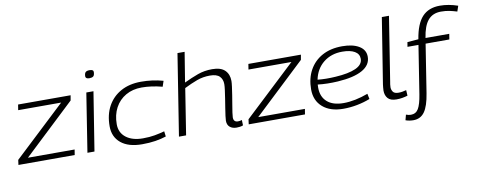

<svg xmlns="http://www.w3.org/2000/svg" viewBox="-76 -1125 4294 1721"><g transform="rotate(-10 2071.0 -265.0)"><path d="M12 0 18 -45 486 -484H95L103 -534H581L573 -488L107 -49H532L524 0Z M787 -726Q823 -726 822 -703Q821 -673 809 -664Q797 -655 773 -655Q739 -655 739 -679Q740 -706 751 -716Q762 -726 787 -726ZM640 0 724 -534H789L704 0Z M1137 10Q1013 10 945 -46Q877 -102 877 -199Q877 -305 919.5 -382Q962 -459 1039.5 -501.5Q1117 -544 1223 -544Q1328 -544 1424 -517L1407 -466Q1357 -479 1310.5 -485.5Q1264 -492 1219 -492Q1137 -492 1074.5 -456Q1012 -420 977.5 -355.5Q943 -291 943 -206Q943 -129 1000 -85Q1057 -41 1153 -41Q1214 -41 1260.5 -49.5Q1307 -58 1351 -70L1357 -22Q1312 -7 1258 1.5Q1204 10 1137 10Z M1978 -86Q1978 -43 2018 -43Q2037 -43 2054 -49L2056 0Q2042 6 2025.5 8Q2009 10 1996 10Q1959 10 1935.5 -9.5Q1912 -29 1912 -67Q1912 -80 1916 -111Q1920 -142 1926.5 -182Q1933 -222 1939.5 -263.5Q1946 -305 1950.5 -339.5Q1955 -374 1955 -393Q1955 -437 1928.5 -464Q1902 -491 1840 -491Q1777 -491 1721.5 -470.5Q1666 -450 1604 -419L1538 0H1473L1590 -740H1655L1611 -468Q1678 -500 1738.5 -522Q1799 -544 1870 -544Q1949 -544 1986 -507.5Q2023 -471 2023 -410Q2023 -393 2018.5 -359Q2014 -325 2007.5 -283.5Q2001 -242 1994 -201.5Q1987 -161 1982.5 -129.5Q1978 -98 1978 -86Z M2108 0 2114 -45 2582 -484H2191L2199 -534H2677L2669 -488L2203 -49H2628L2620 0Z M3213 -36Q3157 -14 3094.5 -2Q3032 10 2969 10Q2850 10 2781.5 -49.5Q2713 -109 2713 -211Q2713 -311 2754.5 -386Q2796 -461 2872 -502.5Q2948 -544 3054 -544Q3150 -544 3207 -509.5Q3264 -475 3264 -412Q3264 -336 3186 -292.5Q3108 -249 2962 -240Q2914 -237 2866.5 -238Q2819 -239 2779 -244Q2778 -230 2778 -215Q2778 -133 2830 -86.5Q2882 -40 2980 -40Q3031 -40 3087.5 -51.5Q3144 -63 3203 -85ZM3046 -496Q2945 -496 2875 -440Q2805 -384 2785 -287Q2822 -283 2864 -282.5Q2906 -282 2949 -285Q3068 -292 3133.5 -321.5Q3199 -351 3199 -405Q3199 -449 3158.5 -472.5Q3118 -496 3046 -496Z M3450 -740H3515L3423 -157Q3421 -146 3419 -133Q3417 -120 3417 -106Q3417 -84 3430 -65Q3443 -46 3481 -46Q3499 -46 3515.5 -49Q3532 -52 3551 -57L3554 -6Q3531 1 3505.5 5.5Q3480 10 3452 10Q3398 10 3374 -17Q3350 -44 3350 -88Q3350 -102 3352 -117.5Q3354 -133 3355 -144Z M3569 220Q3531 220 3498 208L3511 159Q3535 168 3555 168Q3601 168 3624 129Q3647 90 3661 2L3730 -437H3630L3637 -479L3738 -487Q3760 -624 3818 -687Q3876 -750 3979 -750Q4058 -750 4142 -721L4125 -671Q4089 -682 4056 -689Q4023 -696 3980 -696Q3904 -696 3861.5 -645.5Q3819 -595 3803 -487H4019L4011 -437H3795L3726 2Q3708 117 3671 168.5Q3634 220 3569 220Z"/></g></svg>

Font: Georama Expanded Light
Style: Italic
Weight: 300
Width: 7
Italic angle: -9°
Designer: Jean-Baptiste Levee
Foundry: Production Type
Version: Version 1.000